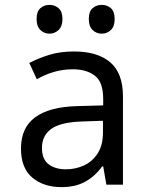

<svg xmlns="http://www.w3.org/2000/svg" viewBox="-20 -757 603 787"><path d="M232 10Q159 10 112.5 -29Q66 -68 66 -148Q66 -234 124.5 -276.5Q183 -319 295 -322L403 -325V-351Q403 -421 368.5 -447Q334 -473 279 -473Q238 -473 200.5 -462Q163 -451 131 -432L100 -499Q139 -519 183 -532.5Q227 -546 284 -546Q380 -546 432 -501.5Q484 -457 484 -362V0H416L403 -75H399Q368 -33 328 -11.5Q288 10 232 10ZM250 -63Q290 -63 324.5 -79Q359 -95 380.5 -128.5Q402 -162 402 -214V-262L315 -259Q228 -256 190 -228.5Q152 -201 152 -151Q152 -104 179.5 -83.5Q207 -63 250 -63ZM397 -619Q375 -619 359.5 -634Q344 -649 344 -679Q344 -710 359.5 -723.5Q375 -737 397 -737Q419 -737 434.5 -723.5Q450 -710 450 -679Q450 -649 434.5 -634Q419 -619 397 -619ZM183 -619Q161 -619 145.5 -634Q130 -649 130 -679Q130 -710 145.5 -723.5Q161 -737 183 -737Q204 -737 220 -723.5Q236 -710 236 -679Q236 -649 220 -634Q204 -619 183 -619Z"/></svg>

Font: Noto Sans Mono SemiCondensed
Style: Regular
Weight: 400
Width: 4
Designer: Monotype Design Team
Foundry: Monotype Imaging Inc.
Version: Version 2.014